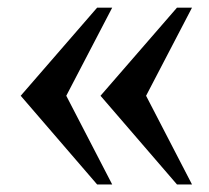

<svg xmlns="http://www.w3.org/2000/svg" viewBox="-20 -475 541 498"><path d="M231.9 3.4 33.7 -226.6 231.9 -455.1H271L151.9 -226.6L271 3.4ZM439 3.4 240.7 -226.6 439 -455.1H478L358.9 -226.6L478 3.4Z"/></svg>

Font: Awami Nastaliq
Style: Bold
Weight: 700
Designer: Peter Martin, SIL International
Foundry: SIL International
Version: Version 3.100